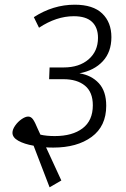

<svg xmlns="http://www.w3.org/2000/svg" viewBox="-20 -696 536 817"><path d="M432 -246Q432 -159 370 -113.5Q308 -68 207 -68Q187 -68 176 -69L241 72L191 101L123 -76Q83 -83 58 -97Q33 -111 33 -131Q33 -145 44.5 -161.5Q56 -178 72 -189Q88 -200 100 -200Q112 -200 120.5 -188Q129 -176 140 -149L152 -123Q178 -117 213 -117Q288 -117 331.5 -150Q375 -183 375 -248Q375 -304 341.5 -331.5Q308 -359 250 -359H189L191 -409H251Q317 -409 357 -443.5Q397 -478 397 -535Q397 -579 371.5 -603Q346 -627 294 -627Q220 -627 146 -578L124 -623Q206 -676 298 -676Q376 -676 415 -638.5Q454 -601 454 -538Q454 -475 417.5 -435.5Q381 -396 318 -384Q369 -376 400.5 -342Q432 -308 432 -246Z"/></svg>

Font: FiraGO Light
Style: Italic
Weight: 300
Italic angle: -8°
Designer: bBox Type GmbH
Foundry: bBox Type GmbH
Version: Version 1.001